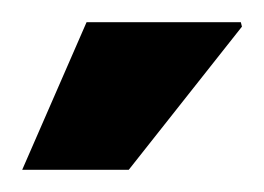

<svg xmlns="http://www.w3.org/2000/svg" viewBox="-20 -745 238 173"><path d="M0 -592 58 -725H197L198 -721L96 -592Z"/></svg>

Font: Archivo ExtraCondensed Black
Style: Regular
Weight: 900
Width: 2
Designer: Hector Gatti
Foundry: Omnibus-Type
Version: Version 2.001; ttfautohint (v1.8.3)